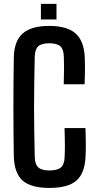

<svg xmlns="http://www.w3.org/2000/svg" viewBox="-20 -938 491 967"><path d="M228.5 8.5Q135.5 8.5 93.5 -29Q51.5 -66.5 49.5 -153Q48.5 -219.5 48 -280.2Q47.5 -341 47.5 -400Q47.5 -459 48 -519.8Q48.5 -580.5 49.5 -647.5Q51 -731 94 -769.2Q137 -807.5 228 -807.5Q318.5 -807.5 361.2 -769Q404 -730.5 407 -647Q408 -625 408 -602.8Q408 -580.5 407.5 -558.2Q407 -536 406 -513.5H301Q301.5 -537.5 302 -560.2Q302.5 -583 302.5 -606Q302.5 -629 301.5 -652.5Q300.5 -690 283.8 -705Q267 -720 228 -720Q189.5 -720 172.8 -705Q156 -690 155 -652.5Q153.5 -583 152.5 -521Q151.5 -459 151.5 -399.8Q151.5 -340.5 152.5 -278.8Q153.5 -217 155 -147.5Q156 -110 173 -94.8Q190 -79.5 228.5 -79.5Q269.5 -79.5 287 -94.8Q304.5 -110 305.5 -147.5Q306.5 -170 306.8 -191Q307 -212 306.5 -236.5Q306 -261 305 -293H410.5Q412 -254 412.2 -219.5Q412.5 -185 411 -153Q408 -66.5 365.5 -29Q323 8.5 228.5 8.5ZM186 -840V-918.5H264.5V-840Z"/></svg>

Font: Big Shoulders Medium
Style: Regular
Weight: 500
Designer: Patric King
Foundry: XO Type Co
Version: Version 2.002